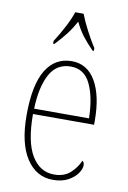

<svg xmlns="http://www.w3.org/2000/svg" viewBox="-87 -819 587 882"><g transform="rotate(10 206.0 -378.0)"><path d="M223 10Q145 10 99 -60.5Q53 -131 53 -262Q53 -403 95 -472.5Q137 -542 215 -542Q288 -542 327 -474.5Q366 -407 366 -291V-272H81Q81 -142 119.5 -78.5Q158 -15 224 -15Q271 -15 299.5 -41Q328 -67 342 -100Q351 -95 351 -79Q351 -63 336.5 -42Q322 -21 293.5 -5.5Q265 10 223 10ZM338 -297Q336 -395 307 -456Q278 -517 215 -517Q149 -517 117 -457.5Q85 -398 82 -297ZM116 -619Q135 -648 157.5 -690Q180 -732 191 -766H230Q243 -732 265 -690Q287 -648 306 -619V-606H300Q269 -638 249.5 -663.5Q230 -689 212 -726Q192 -689 172 -663.5Q152 -638 122 -606H116Z"/></g></svg>

Font: Noto Serif Lao Condensed Thin
Style: Regular
Weight: 100
Width: 3
Designer: Monotype Design Team
Foundry: Monotype Imaging Inc.
Version: Version 2.003; ttfautohint (v1.8.4.7-5d5b)